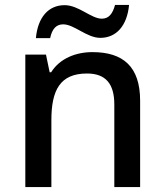

<svg xmlns="http://www.w3.org/2000/svg" viewBox="-20 -761 670 781"><path d="M126 -606H184C192 -644 209 -662 237 -662C282 -662 333 -607 388 -607C453 -607 497 -656 505 -741H448C438 -704 422 -685 394 -685C351 -685 300 -740 243 -740C178 -740 134 -692 126 -606ZM356 -549C288 -549 223 -523 188 -467H182L167 -539H83V0H189V-272C189 -394 224 -462 334 -462C410 -462 445 -420 445 -336V0H550V-351C550 -490 481 -549 356 -549Z"/></svg>

Font: Noto Sans Bassa Vah Medium
Style: Regular
Weight: 500
Designer: Monotype Design Team
Foundry: Monotype Imaging Inc.
Version: Version 2.002